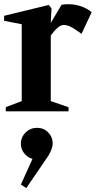

<svg xmlns="http://www.w3.org/2000/svg" viewBox="-22 -540 467 931"><path d="M6 -20.6 91.4 -52.6 83.4 -41.6V-430.6L91.8 -420.8L-2 -439V-463.4L214.6 -516L227.8 -499.4L223.6 -418.6L218.8 -419.8L276.6 -517Q295 -520.4 320.5 -519.2Q346 -518 372.8 -508.8Q399.6 -499.6 422.6 -480.8L373.2 -376L356.8 -387.6Q333.8 -404.4 318 -411.6Q302.2 -418.8 285.4 -418.8Q273.6 -418.8 259.2 -407.1Q244.8 -395.4 226 -370.4Q219.6 -363.8 210.8 -353.2L224.2 -375.4V-41.6L216.2 -52.6L310.4 -20V0H6ZM79.2 355.2 151.2 195.6V233Q121 231 100.1 208.9Q79.2 186.8 79.2 157Q79.2 125.1 102.2 102.4Q125.2 79.8 158.2 79.8Q190 79.8 211.8 102.2Q233.6 124.6 233.6 156.7Q233.6 167.4 227.7 183.8Q221.7 200.1 213.8 213.2L105.6 371.8Z"/></svg>

Font: Wittgenstein
Style: Regular
Weight: 400
Designer: Jörg Drees
Foundry: Jörg Drees
Version: Version 1.003;Glyphs 3.1.2 (3151)